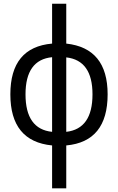

<svg xmlns="http://www.w3.org/2000/svg" viewBox="-20 -780 640 1040"><path d="M338.9 -543.9Q563 -519.5 563 -269Q563 -12.7 338.9 7.8V240.2H262.2V7.8Q36.1 -14.2 36.1 -269Q36.1 -523.9 262.2 -543.9V-759.8H338.9ZM262.2 -65.9V-470.2Q118.2 -456.1 118.2 -269Q118.2 -80.6 262.2 -65.9ZM338.9 -469.2V-65.9Q481 -82 481 -269Q481 -453.1 338.9 -469.2Z"/></svg>

Font: Noto Mono
Style: Regular
Weight: 400
Designer: Monotype Design Team
Foundry: Monotype Imaging Inc.
Version: Version 1.00